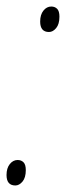

<svg xmlns="http://www.w3.org/2000/svg" viewBox="-27 -562 205 588"><path d="M123 -464Q96 -464 96 -496Q96 -517 106 -529.5Q116 -542 130 -542Q141 -542 148 -535Q155 -528 155 -511Q155 -488 145 -476Q135 -464 123 -464ZM20 6Q-7 6 -7 -26Q-7 -47 3 -59.5Q13 -72 27 -72Q38 -72 45 -65Q52 -58 52 -41Q52 -18 42 -6Q32 6 20 6Z"/></svg>

Font: Noto Serif ExtraCondensed Thin
Style: Italic
Weight: 100
Width: 2
Italic angle: -12°
Designer: Monotype Design Team
Foundry: Monotype Imaging Inc.
Version: Version 2.013